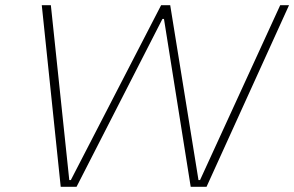

<svg xmlns="http://www.w3.org/2000/svg" viewBox="-20 -720 1134 740"><path d="M141 -700H176L247 -26H253L601 -700H636L745 -26H751L1060 -700H1094L776 0H715L612 -647H606L275 0H214Z"/></svg>

Font: Be Vietnam Thin
Style: Italic
Weight: 250
Italic angle: -9°
Designer: Gabriel Lam
Foundry: TypeRant
Version: Version 3.000